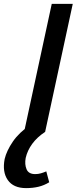

<svg xmlns="http://www.w3.org/2000/svg" viewBox="-61 -678 406 987"><path d="M63 0 205 -658H313L171 0ZM73 289Q8 289 -21 247.5Q-50 206 -37 139Q-27 97 5 50Q37 3 95 -36L171 0Q130 27 105 61Q80 95 71 134Q65 167 75.5 192Q86 217 120 217Q135 217 149 213Q163 209 177 203L192 259Q166 275 137 282Q108 289 73 289Z"/></svg>

Font: Ysabeau Office SemiBold
Style: Italic
Weight: 600
Italic angle: -12°
Designer: Christian Thalmann (Catharsis Fonts)
Version: Version 2.001;gftools[0.9.30]; featfreeze: tnum,lnum,ss02